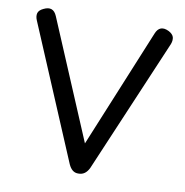

<svg xmlns="http://www.w3.org/2000/svg" viewBox="-77 -753 797 827"><g transform="rotate(10 321.5 -339.5)"><path d="M321 0C321 0 321 0 321 0C340.5 0 355.5 -11 366 -33C366 -33 615 -618 615 -618C615 -618 615 -618 615 -618C619.5 -629.5 620.5 -640 618 -649.5C615 -658.5 607.5 -666 596 -672C596 -672 596 -672 596 -672C568.5 -685.5 549 -678.5 538 -651C538 -651 310.5 -98 310.5 -98C310.5 -98 339.5 -98 339.5 -98C339.5 -98 106 -651 106 -651C106 -651 106 -651 106 -651C94.5 -678.5 75.5 -685.5 48 -672C48 -672 48 -672 48 -672C35 -666 27.5 -658.5 25 -649.5C22.5 -640 24 -629.5 29 -618C29 -618 276 -33 276 -33C276 -33 276 -33 276 -33C286 -11 299.5 0 317 0C317 0 321 0 321 0Z"/></g></svg>

Font: Jura-Fortis-Bold
Style: Bold
Weight: 500
Designer: Daniel Johnson, Alexei Vanyashin, Mirko Velimirovic
Foundry: Daniel Johnson
Version: ""